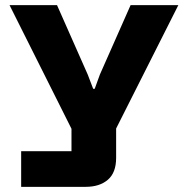

<svg xmlns="http://www.w3.org/2000/svg" viewBox="-20 -557 728 744"><path d="M62 167V29H257V-58L17 -537H201L320 -268L341 -213H347L367 -268L486 -537H671L430 -59V55Q430 112 398 139.5Q366 167 312 167Z"/></svg>

Font: Hubot Sans SemiExpanded
Style: Bold
Weight: 700
Width: 6
Designer: Deni Anggara
Foundry: GitHub, Inc., Subsidiary of Microsoft Corporation
Version: Version 2.000